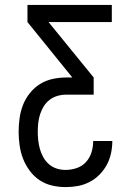

<svg xmlns="http://www.w3.org/2000/svg" viewBox="-20 -755 540 783"><path d="M247 8Q219 8 191.5 1.5Q164 -5 141 -20.5Q118 -36 101 -59Q84 -82 74 -108Q64 -134 60 -162Q56 -190 56 -218Q56 -246 60 -274Q64 -302 74 -327.5Q84 -353 102 -375.5Q120 -398 143.5 -412.5Q167 -427 194.5 -433Q222 -439 250 -439H275L92 -665V-735H436V-665H178L362 -439V-369H250Q232 -369 214.5 -364Q197 -359 182.5 -348Q168 -337 158.5 -321.5Q149 -306 143.5 -289Q138 -272 136 -254Q134 -236 134 -218Q134 -200 136 -182Q138 -164 143 -146.5Q148 -129 157 -113Q166 -97 180 -85Q194 -73 211.5 -67.5Q229 -62 247 -62Q270 -62 292.5 -69.5Q315 -77 330.5 -94Q346 -111 353 -133.5Q360 -156 360 -179V-180H438V-179Q438 -154 432.5 -129Q427 -104 415 -82Q403 -60 385 -42Q367 -24 344.5 -12.5Q322 -1 297.5 3.5Q273 8 247 8Z"/></svg>

Font: Iosevka Fixed
Style: Regular
Weight: 400
Monospace: yes
Designer: Belleve Invis
Foundry: Belleve Invis
Version: Version 33.2.4